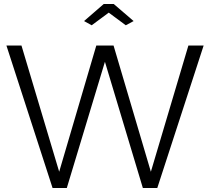

<svg xmlns="http://www.w3.org/2000/svg" viewBox="-20 -937 1086 957"><path d="M399 -832 497 -917H547L646 -832L607 -811L522 -874L437 -811ZM546 -710 732 -81 919 -710H995L764 0H692L503 -629L313 0H242L12 -710H87L275 -81L460 -710Z"/></svg>

Font: IngvarSans
Style: Regular
Weight: 400
Version: Version 1.000